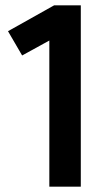

<svg xmlns="http://www.w3.org/2000/svg" viewBox="-20 -700 417 720"><path d="M10 -583 183 -680H283V0H165V-548L63 -492Z"/></svg>

Font: Inria Sans
Style: Bold
Weight: 700
Designer: Black Foundry Team
Foundry: Black Foundry
Version: Version 1.2; ttfautohint (v1.8.3)